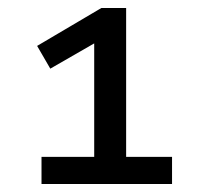

<svg xmlns="http://www.w3.org/2000/svg" viewBox="-20 -725 503 481"><path d="M84 -264V-332H216V-636L252 -637L106 -553L73 -610L234 -705H296V-332H411V-264Z"/></svg>

Font: Nunito Sans 10pt SemiExpanded Medium
Style: Regular
Weight: 500
Width: 6
Designer: Vernon Adams
Foundry: Vernon Adams
Version: Version 3.101;gftools[0.9.27]